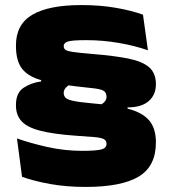

<svg xmlns="http://www.w3.org/2000/svg" viewBox="-20 -677 680 758"><path d="M354 -248Q377 -261 388.8 -271.2Q400.5 -281.5 400.5 -294Q400.5 -311.5 389.5 -318.2Q378.5 -325 352.8 -328Q327 -331 281.5 -336Q197 -346 144.2 -360.2Q91.5 -374.5 67.2 -405.5Q43 -436.5 43 -495.5V-498Q43 -581 108 -619Q173 -657 301 -657Q375.5 -657 437.2 -646.2Q499 -635.5 544.5 -619L564 -478.5Q511 -497 447.5 -507.8Q384 -518.5 320.5 -518.5Q263 -518.5 247.2 -512.8Q231.5 -507 231.5 -495.5Q231.5 -486 237.8 -480.8Q244 -475.5 267.5 -472Q291 -468.5 343.5 -464Q431 -457 486.8 -445.8Q542.5 -434.5 569 -411.2Q595.5 -388 595.5 -344.5Q595.5 -302.5 567 -277.8Q538.5 -253 483.5 -253V-219ZM286 -360.5Q254.5 -344.5 243 -334Q231.5 -323.5 231.5 -310.5Q231.5 -299.5 238.2 -291.8Q245 -284 269 -278.8Q293 -273.5 343.5 -269Q431.5 -262 487 -247.2Q542.5 -232.5 569 -201.5Q595.5 -170.5 595.5 -114.5Q595.5 -20.5 527.5 20.2Q459.5 61 318 61Q242 61 178.2 49.5Q114.5 38 67 21L47 -130.5Q99 -112 166.5 -96.8Q234 -81.5 305.5 -81.5Q358 -81.5 379.2 -86.8Q400.5 -92 400.5 -109Q400.5 -122.5 389.5 -128Q378.5 -133.5 352.8 -135.8Q327 -138 281.5 -141Q190.5 -147.5 138.5 -161Q86.5 -174.5 64.8 -198.8Q43 -223 43 -260.5V-263Q43 -310.5 73.2 -330.5Q103.5 -350.5 142.5 -355.5V-383Z"/></svg>

Font: Anek Latin Expanded ExtraBold
Style: Regular
Weight: 800
Width: 7
Designer: Yesha Goshar
Foundry: Ek Type
Version: Version 1.003